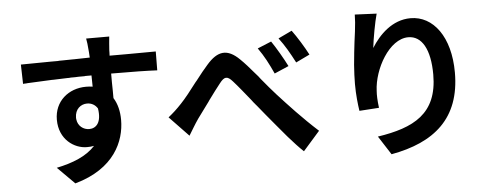

<svg xmlns="http://www.w3.org/2000/svg" viewBox="-54 -956 3039 1176"><g transform="rotate(-5 1465.0 -367.5)"><path d="M678 -290C678 -342 667 -389 643 -427C643 -455 643 -489 642 -523V-533C642 -548 642 -563 642 -578C778 -578 865 -576 925 -573L926 -689C892 -689 822 -689 749 -688H738C705 -688 672 -688 642 -688C643 -700 643 -713 643 -721C644 -737 648 -789 650 -805H508C511 -793 515 -761 518 -720C519 -712 519 -700 520 -687C489 -686 457 -686 424 -685H413C392 -685 371 -684 350 -684H339H334L323 -683C320 -683 316 -683 313 -683H302C299 -683 295 -683 292 -683H281C213 -682 149 -681 96 -681L99 -562C105 -563 111 -563 117 -563L126 -564C173 -566 224 -569 277 -571H287C315 -572 344 -573 373 -574H384L394 -575C399 -575 405 -575 410 -575H420C427 -575 434 -576 441 -576H452H462H473C477 -576 480 -576 484 -577H494H505H516C517 -577 519 -577 521 -577C521 -558 522 -537 522 -518V-508C509 -510 496 -511 482 -511C373 -511 286 -438 286 -325C286 -203 378 -142 455 -142C471 -142 485 -143 499 -146C444 -86 361 -53 260 -32L365 73C609 5 678 -160 678 -290ZM404 -327C404 -380 440 -408 479 -408C506 -408 529 -395 543 -372C557 -284 521 -251 479 -251C443 -251 410 -276 405 -316L404 -326V-327Z M1862 -588C1839 -633 1796 -703 1766 -743L1682 -703C1719 -654 1744 -610 1777 -547L1862 -588ZM1728 -529C1705 -575 1664 -646 1635 -688L1550 -653C1587 -601 1611 -554 1640 -491L1728 -529ZM1880 -118C1785 -204 1704 -292 1640 -362C1613 -391 1583 -428 1552 -465L1545 -474L1539 -482C1534 -487 1530 -493 1525 -498L1518 -506C1491 -538 1464 -569 1437 -595C1364 -667 1303 -660 1234 -580C1212 -555 1189 -527 1167 -498L1160 -489L1153 -481C1116 -432 1079 -385 1052 -357C1022 -325 999 -304 969 -280L1087 -157C1104 -184 1126 -223 1149 -256C1169 -283 1195 -319 1221 -354L1227 -363C1254 -400 1281 -436 1301 -461C1330 -498 1348 -503 1382 -464C1410 -433 1446 -388 1484 -341L1490 -333C1493 -330 1495 -327 1497 -324L1504 -316C1505 -315 1506 -313 1507 -312L1514 -304C1531 -283 1547 -263 1563 -244C1599 -201 1640 -151 1682 -102L1689 -94C1718 -61 1748 -28 1777 -1L1880 -118Z M2740 -401C2740 -621 2637 -756 2498 -756C2385 -756 2303 -672 2255 -594C2261 -650 2280 -753 2294 -802L2160 -808C2160 -781 2157 -742 2152 -704C2146 -663 2141 -618 2136 -574L2135 -563C2133 -546 2132 -529 2130 -512L2129 -502C2126 -460 2124 -420 2124 -384C2124 -317 2131 -257 2137 -218L2258 -226C2252 -273 2251 -304 2253 -331C2258 -463 2356 -641 2474 -641C2558 -641 2607 -554 2607 -400C2607 -158 2458 -85 2236 -51L2310 64C2575 16 2740 -118 2740 -401Z"/></g></svg>

Font: Glow Sans TC Normal
Style: Bold
Weight: 700
Designer: Ryoko NISHIZUKA (kana, bopomofo & ideographs); Paul D. Hunt (Latin, Greek & Cyrillic); Sandoll Communications, Soo-young
Version: Version 0.93